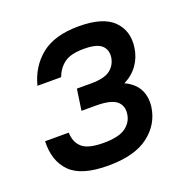

<svg xmlns="http://www.w3.org/2000/svg" viewBox="-99 -601 684 702"><g transform="rotate(-20 242.5 -250.0)"><path d="M279 -508Q373 -508 413 -468Q453 -428 444 -365Q439 -329 419 -300.5Q399 -272 365 -255Q403 -237 418 -207.5Q433 -178 428 -140Q419 -75 364.5 -33.5Q310 8 207 8Q103 8 60 -35.5Q17 -79 20 -155H112Q113 -117 136.5 -96.5Q160 -76 219 -76Q279 -76 305.5 -95.5Q332 -115 336 -145Q341 -177 319.5 -195.5Q298 -214 238 -214H183L195 -296H250Q301 -296 324 -313Q347 -330 352 -360Q356 -389 337.5 -406.5Q319 -424 268 -424Q217 -424 192 -405.5Q167 -387 155 -355H63Q81 -425 133 -466.5Q185 -508 279 -508Z"/></g></svg>

Font: Retni Sans Medium
Style: Italic
Weight: 500
Italic angle: -8°
Designer: Vitaly Kuzmin
Foundry: ParaType Ltd.
Version: Version 1.00;June 10, 2019;FontCreator 11.5.0.2425 64-bit; t